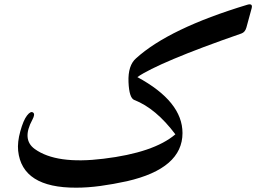

<svg xmlns="http://www.w3.org/2000/svg" viewBox="-20 -788 1242 889"><path d="M792 -166Q702 -286 602 -325Q578 -334 575 -408Q572 -485 610 -518Q686 -587 814.5 -649Q943 -711 1125 -766Q1152 -774 1145 -749L1121 -661Q1115 -639 1098 -633Q905 -566 784 -515Q663 -464 616 -431Q825 -318 825 -172Q825 -8 568 51Q504 65 445 73Q386 81 333 81Q82 82 64 -90Q62 -110 64.5 -132.5Q67 -155 74 -180Q88 -231 105 -253Q122 -275 133 -267Q144 -260 130 -234Q80 -142 141 -98Q241 -26 459 -53Q692 -81 792 -166Z"/></svg>

Font: Amiri
Style: Bold
Weight: 700
Designer: Khaled Hosny
Version: Version 0.113